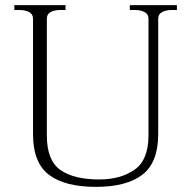

<svg xmlns="http://www.w3.org/2000/svg" viewBox="-20 -720 747 750"><path d="M109 -196V-647Q109 -665 93.5 -673Q78 -681 55 -681H36V-700H236V-681H217Q193 -681 178 -673Q163 -665 163 -647V-191Q163 -93 216 -56Q269 -19 367 -19Q451 -19 505.5 -57Q560 -95 560 -191V-647Q560 -665 544.5 -673Q529 -681 506 -681H487V-700H671V-681H652Q629 -681 613.5 -673Q598 -665 598 -647V-196Q598 -85 536 -37.5Q474 10 355 10Q234 10 171.5 -37Q109 -84 109 -196Z"/></svg>

Font: Taviraj ExtraLight
Style: Regular
Weight: 200
Designer: Katatrad Team
Foundry: CadsonDemak
Version: Version 1.030